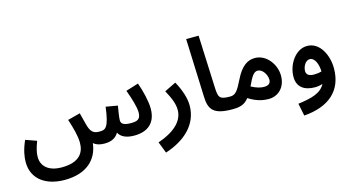

<svg xmlns="http://www.w3.org/2000/svg" viewBox="-97 -1124 3214 1755"><g transform="rotate(-15 1510.0 -246.5)"><path d="M332 232C543 232 649 122 666 -27C690 -6 724 5 767 5C823 5 871 -8 904 -62C926 -18 977 5 1051 5C1176 5 1259 -57 1259 -196C1259 -261 1234 -368 1205 -446L1086 -409C1117 -325 1143 -240 1143 -190C1143 -123 1107 -113 1050 -113C974 -113 958 -137 958 -164C958 -194 969 -256 976 -299L865 -318C841 -125 808 -113 757 -113C709 -112 677 -123 656 -188C649 -209 641 -244 621 -321L503 -290C531 -202 553 -127 553 -60C553 32 504 114 335 114C211 114 146 53 146 -35C146 -76 157 -119 180 -179L76 -216C37 -129 28 -64 28 -17C28 145 156 232 332 232Z M1290 230C1474 170 1610 51 1610 -131C1610 -197 1585 -278 1537 -366L1428 -313C1473 -230 1494 -175 1494 -119C1494 -31 1430 60 1248 122Z M1979 5C2023 5 2049 -22 2049 -56C2049 -88 2031 -113 1989 -113C1890 -113 1879 -132 1875 -226L1854 -725H1736L1757 -173C1761 -49 1802 5 1979 5Z M1980 5C2051 5 2095 -7 2136 -59C2214 -9 2278 0 2324 0C2414 0 2487 -66 2487 -178C2487 -285 2405 -395 2297 -395C2232 -395 2168 -362 2109 -239C2062 -144 2039 -113 1990 -113ZM2292 -277C2337 -277 2375 -217 2375 -170C2375 -136 2355 -118 2309 -118C2281 -118 2240 -128 2192 -154C2231 -237 2253 -277 2292 -277Z M2598 230C2835 212 2972 94 2972 -118C2972 -238 2909 -378 2786 -378C2677 -378 2594 -255 2594 -136C2594 -37 2663 6 2761 6C2788 6 2812 1 2833 -6C2794 71 2704 95 2574 112ZM2710 -161C2710 -204 2739 -255 2779 -255C2827 -255 2853 -185 2854 -119C2832 -112 2806 -109 2783 -109C2732 -109 2710 -128 2710 -161Z"/></g></svg>

Font: Noto Sans Arabic SemBd
Style: Regular
Weight: 600
Designer: Monotype Design Team, Nadine Chahine, Nizar Qandah and Khaled Hosny
Foundry: Monotype Imaging Inc.
Version: Version 2.012